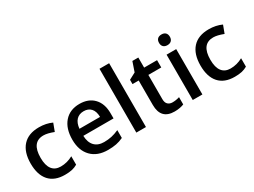

<svg xmlns="http://www.w3.org/2000/svg" viewBox="-51 -1365 2619 1980"><g transform="rotate(-30 1258.5 -375.0)"><path d="M299.8 9.8Q177.2 9.8 113.5 -61.8Q49.8 -133.3 49.8 -267.1Q49.8 -403.3 116.5 -476.6Q183.1 -549.8 309.1 -549.8Q394.5 -549.8 462.9 -518.1L428.2 -425.8Q355.5 -454.1 308.1 -454.1Q168 -454.1 168 -268.1Q168 -177.2 202.9 -131.6Q237.8 -85.9 305.2 -85.9Q381.8 -85.9 450.2 -124V-23.9Q419.4 -5.9 384.5 2Q349.6 9.8 299.8 9.8Z M813 9.8Q687 9.8 616 -63.7Q544.9 -137.2 544.9 -266.1Q544.9 -398.4 610.8 -474.1Q676.8 -549.8 792 -549.8Q898.9 -549.8 960.9 -484.9Q1022.9 -419.9 1022.9 -306.2V-244.1H663.1Q665.5 -165.5 705.6 -123.3Q745.6 -81.1 818.4 -81.1Q866.2 -81.1 907.5 -90.1Q948.7 -99.1 996.1 -120.1V-26.9Q954.1 -6.8 911.1 1.5Q868.2 9.8 813 9.8ZM792 -462.9Q737.3 -462.9 704.3 -428.2Q671.4 -393.6 665 -327.1H910.2Q909.2 -394 877.9 -428.5Q846.7 -462.9 792 -462.9Z M1268.1 0H1153.3V-759.8H1268.1Z M1633.3 -83Q1675.3 -83 1717.3 -96.2V-9.8Q1698.2 -1.5 1668.2 4.2Q1638.2 9.8 1606 9.8Q1442.9 9.8 1442.9 -162.1V-453.1H1369.1V-503.9L1448.2 -545.9L1487.3 -660.2H1558.1V-540H1711.9V-453.1H1558.1V-164.1Q1558.1 -122.6 1578.9 -102.8Q1599.6 -83 1633.3 -83Z M1939.9 0H1825.2V-540H1939.9ZM1818.4 -683.1Q1818.4 -713.9 1835.2 -730.5Q1852.1 -747.1 1883.3 -747.1Q1913.6 -747.1 1930.4 -730.5Q1947.3 -713.9 1947.3 -683.1Q1947.3 -653.8 1930.4 -637Q1913.6 -620.1 1883.3 -620.1Q1852.1 -620.1 1835.2 -637Q1818.4 -653.8 1818.4 -683.1Z M2321.8 9.8Q2199.2 9.8 2135.5 -61.8Q2071.8 -133.3 2071.8 -267.1Q2071.8 -403.3 2138.4 -476.6Q2205.1 -549.8 2331.1 -549.8Q2416.5 -549.8 2484.9 -518.1L2450.2 -425.8Q2377.4 -454.1 2330.1 -454.1Q2189.9 -454.1 2189.9 -268.1Q2189.9 -177.2 2224.9 -131.6Q2259.8 -85.9 2327.1 -85.9Q2403.8 -85.9 2472.2 -124V-23.9Q2441.4 -5.9 2406.5 2Q2371.6 9.8 2321.8 9.8Z"/></g></svg>

Font: TypoPRO Open Sans
Style: Regular
Weight: 600
Foundry: Ascender Corporation
Version: Version 1.10